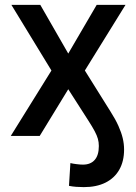

<svg xmlns="http://www.w3.org/2000/svg" viewBox="-20 -560 561 791"><path d="M325.2 210.9Q309.6 210.9 293.7 209.7Q277.8 208.5 264.2 205.6L270 111.8Q279.3 114.3 294.9 116.2Q310.5 118.2 321.8 118.2Q353 118.2 370.1 98.9Q387.2 79.6 387.2 41.5Q387.2 25.9 383.3 12Q379.4 -2 370.1 -19.5Q360.8 -37.1 343.8 -63.5L261.2 -192.4L143.6 0H24.4L191.9 -269.5L26.9 -540H146L261.2 -339.4L378.4 -540H497.1L329.6 -269.5L435.5 -100.1Q456.1 -67.9 468 -41Q480 -14.2 485.6 9.3Q491.2 32.7 491.2 56.2Q491.2 104.5 471.4 139.2Q451.7 173.8 414.6 192.4Q377.4 210.9 325.2 210.9Z"/></svg>

Font: V-Inter
Style: Medium-500
Weight: 500
Designer: Rasmus Andersson
Foundry: rsms
Version: Version 4.000;git-4146feb